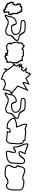

<svg xmlns="http://www.w3.org/2000/svg" viewBox="2246 -3082 918 5449"><g transform="rotate(90 2704.5 -357.0)"><path d="M21 -226H26V-213H29V-205H26V-192H28V-189H31V-184H36V-179H41V-174H44V-171H43V-163H48V-158H51V-150H54V-148H56V-145H58V-142H59V-141H60V-140H63V-129H58V-124H53V-117H58V-112H63V-107H70V-105H71V-102H79V-107H85V-100H88V-98H90V-92H95V-82H100V-77H105V-72H109V-70H113V-67H121V-70H130V-66H133V-64H135V-61H139V-59H140V-56H148V-59H149V-61H153V-64H156V-66H158V-74H160V-72H161V-71H162V-70H165V-59H160V-54H155V-47H160V-42H165V-37H172V-35H173V-32H181V-37H194V-40H200V-37H207V-35H208V-32H216V-34H221V-36H224V-37H234V-33H229V-25H224V-20H219V-13H224V-8H229V-3H236V-1H237V2H245V-3H258V-6H260V-4H263V-2H265V1H271V4H276V9H282V11H284V13H291V14H292V9H305V6H313V9H326V7H329V4H334V-1H339V-6H342V-7H344V-9H345V-15H342V-24H346V-27H348V-29H351V-33H353V-34H356V-42H353V-43H351V-47H348V-50H346V-52H338V-57H334V-65H331V-67H332V-72H337V-78H339V-80H342V-88H337V-101H334V-109H337V-121H340V-123H341V-125H342V-128H349V-133H354V-138H359V-140H361V-138H369V-133H377V-128H382V-123H389V-128H394V-133H399V-140H401V-141H404V-149H399V-162H396V-164H398V-167H400V-169H403V-175H406V-180H411V-186H413V-188H416V-196H411V-209H408V-217H411V-230H409V-233H406V-238H401V-243H396V-248H393V-251H394V-259H389V-264H386V-272H383V-274H381V-277H379V-280H378V-281H377V-287H382V-293H384V-295H385V-298H387V-303H384V-305H382V-316H379V-324H382V-337H380V-340H377V-347H382V-353H384V-355H387V-363H382V-376H379V-384H382V-397H380V-400H377V-405H372V-410H367V-415H362V-418H357V-423H355V-424H353V-425H352V-426H350V-432H349V-434H352V-447H350V-450H347V-455H345V-460H350V-465H355V-472H350V-477H345V-482H338V-484H337V-487H329V-482H315V-487H310V-492H308V-494H310V-502H315V-510H320V-515H325V-522H320V-527H315V-532H308V-534H307V-537H299V-532H294V-528H286V-526H285V-525H284V-526H279V-531H273V-533H271V-536H263V-531H250V-528H246V-531H229V-529H226V-526H219V-531H213V-533H211V-536H203V-531H190V-528H182V-531H169V-529H166V-526H161V-521H156V-516H151V-509H156V-504H154V-502H150V-504H142V-501H141V-499H129V-494H124V-489H114V-494H106V-499H101V-504H94V-499H89V-494H84V-487H82V-486H79V-478H84V-465H87V-463H85V-460H83V-458H80V-452H77V-447H72V-441H70V-439H67V-431H72V-418H75V-410H72V-397H74V-394H77V-389H82V-384H87V-379H90V-376H89V-368H94V-363H97V-355H100V-353H102V-350H104V-347H105V-346H106V-345H109V-334H104V-329H98V-324H93V-319H88V-312H86V-311H83V-303H88V-289H83V-284H78V-282H76V-284H68V-289H60V-294H55V-299H48V-294H43V-289H38V-282H36V-281H33V-273H38V-260H41V-258H39V-255H37V-253H34V-247H31V-242H26V-236H24V-234H21ZM264 -67H230V-70H195V-72C195 -73 195 -69 195 -70V-100H192V-101H191V-102H190V-104H135V-107H130V-112H125V-122H120V-128H118V-130H115V-137H93V-170H90V-171H89V-172H88V-175H86V-178H84V-180H81V-188H78V-193H74V-204H71V-209H66V-214L61 -217H64V-223H67V-225H69V-228H71V-252H108V-254H113V-259H118V-289H123V-294H128V-299H134V-304H139V-375H136V-376H135V-377H134V-380H132V-383H130V-385H127V-393H124V-398H120V-409H117V-414H112V-419L107 -422H110V-428H113V-430H115V-433H117V-459H154V-464H159V-469H171V-471H172V-472H184V-474H186V-491H191V-496H254V-495H278V-462H280V-457H285V-452H315V-425H317V-420H319V-402H320V-396H322V-395H323V-394H325V-393H327V-388H332V-385H337V-380H342V-375H347V-251H348V-250H349V-247H351V-244H353V-242H356V-234H359V-229H363V-218H366V-213H371V-208L376 -205H373V-199H370V-197H368V-194H366V-170H329V-168H324V-163H319V-158H312V-155H311V-153H310V-151H307V-139H304V-102H302V-97H301V-35H304L301 -26V-29H295V-32H293V-34H290V-36H264Z M414 -30C496 -30 524 -117 606 -117C710 -117 760 -45 864 -45C933 -45 996 -93 996 -162C996 -265 1143 -278 1143 -381C1143 -425 1097 -447 1053 -447C946 -447 947 -621 840 -621C722 -621 546 -667 546 -549C546 -478 643 -477 714 -477C817 -477 942 -445 942 -342C942 -259 839 -240 756 -240C686 -240 709 -375 639 -375C531 -375 438 -291 438 -183C438 -123 354 -30 414 -30ZM426 -61C437 -90 468 -136 468 -183C468 -273 546 -345 639 -345C668 -345 645 -210 756 -210C834 -210 972 -226 972 -342C972 -477 815 -507 714 -507C630 -507 576 -516 576 -549C576 -624 695 -591 840 -591C911 -591 910 -417 1053 -417C1092 -417 1113 -399 1113 -381C1113 -310 966 -297 966 -162C966 -114 921 -75 864 -75C777 -75 727 -147 606 -147C510 -147 471 -68 426 -61Z M1154 -392H1162V-387L1178 -268H1182L1192 -236V-226L1198 -219H1192L1198 -208L1188 -200L1184 -153H1198V-138L1214 -108H1228L1263 -78V-72H1268L1292 -63V-70L1305 -75H1314L1394 -78V-86L1432 -93V-99H1433V-102L1438 -101L1442 -99H1447L1452 -98L1454 -91H1466V-94H1473L1477 -98H1493V-93L1478 -81V-73L1470 -63H1478L1485 -55V-48H1496L1497 -40H1509V-48H1529L1532 -52V-49L1539 -46V-42H1548L1551 -34L1562 -30L1566 -31L1568 -27V-22H1580L1599 -30V-34L1611 -30H1631V-33L1635 -37H1643V-45L1658 -52V-57L1662 -55H1674L1694 -67V-72L1701 -75V-78L1706 -79L1707 -81H1709L1725 -85L1731 -76L1743 -70V-78L1758 -85V-96L1766 -97V-109L1758 -129H1754L1758 -138V-148L1761 -150L1766 -162L1763 -169H1760L1758 -174L1755 -213L1761 -217V-225L1769 -232L1776 -237V-256L1784 -288V-300L1769 -312V-322L1776 -327V-346L1772 -358H1776L1784 -378V-390L1779 -393H1776L1770 -418L1761 -424H1757L1754 -429V-432H1749L1742 -439L1736 -444L1739 -448L1731 -460V-468L1727 -480H1722L1719 -483L1715 -486L1716 -492L1713 -495H1709V-511L1718 -514L1724 -529L1716 -537H1709L1698 -544V-547L1697 -552L1685 -544H1665V-540L1656 -544H1646V-547H1644L1632 -552V-549L1625 -546H1620L1598 -544V-550L1596 -553L1590 -558H1586L1583 -561L1574 -565V-570L1566 -577H1557L1554 -580L1542 -585V-577L1523 -573L1511 -577H1491V-574L1487 -570L1476 -577L1467 -580L1464 -585L1433 -573L1401 -577V-574H1397L1374 -555L1371 -549L1366 -554H1360V-558L1336 -573H1312L1298 -588V-603H1275L1260 -588V-573L1230 -558H1215L1200 -543V-524H1194L1185 -519L1184 -435H1178L1168 -429V-418H1162L1154 -414ZM1192 -388H1198V-405H1214L1215 -494H1230V-528H1237L1289 -554L1290 -553L1299 -543H1327L1330 -541V-524H1354L1379 -498L1398 -536C1401 -539 1405 -542 1408 -544H1423L1437 -542L1459 -551L1463 -550L1491 -532L1506 -547L1521 -542L1544 -547V-546L1566 -536L1568 -534V-511L1616 -516V-514H1650L1679 -501V-465H1693L1699 -460L1701 -459V-451L1702 -449L1695 -439L1722 -417L1733 -405L1740 -394H1745L1746 -388H1730L1746 -342L1739 -337V-298L1753 -287L1746 -260V-252L1731 -239V-233L1724 -228L1728 -167L1729 -165L1728 -164V-144L1714 -113L1705 -111H1688L1686 -106L1671 -103V-95L1664 -92V-88L1628 -106V-71L1613 -64V-61L1569 -76V-72H1562V-142L1523 -90V-128H1465L1463 -126L1450 -129L1448 -130L1403 -139V-129H1402V-118L1364 -111V-107L1313 -105H1299L1284 -99L1239 -138H1232L1228 -146V-183H1217V-185L1222 -189H1263L1222 -237V-241L1204 -297Z M1748 -261 1822 -270 1830 -266 1938 -123 1913 6 1985 -61 2031 0 2227 82 2266 -9 2376 -39 2529 30 2571 -159 2605 -198 2686 -191 2636 -234 2649 -249 2616 -252 2438 -408 2568 -711 2336 -573 2334 -576 2387 -747 2208 -654 2064 -796 2069 -766 2058 -742 2037 -760 2047 -718 2014 -647 1881 -663 1979 -571 1948 -527 1916 -530 1912 -591 1866 -517 1781 -537 1833 -476 1766 -495 1801 -450 1811 -429 1791 -396 1821 -408 1840 -367 1801 -310 1790 -300 1772 -298 1782 -292ZM2079 -715 2085 -730 2086 -732 2202 -617 2337 -687 2301 -571 2327 -533 2504 -638 2402 -400 2418 -385C2476 -334 2537 -281 2594 -231L2596 -229H2592L2543 -173L2508 -13L2379 -71L2244 -34L2211 43L2050 -25L1989 -106L1960 -79L1970 -130L1850 -290L1830 -299L1874 -364L1838 -444L1920 -420L1863 -487L1880 -483L1892 -502L1963 -496L2019 -575L1968 -622L2032 -615L2068 -693Z M2624 -30C2706 -30 2734 -117 2816 -117C2920 -117 2970 -45 3074 -45C3143 -45 3206 -93 3206 -162C3206 -265 3353 -278 3353 -381C3353 -425 3307 -447 3263 -447C3156 -447 3157 -621 3050 -621C2932 -621 2756 -667 2756 -549C2756 -478 2853 -477 2924 -477C3027 -477 3152 -445 3152 -342C3152 -259 3049 -240 2966 -240C2896 -240 2919 -375 2849 -375C2741 -375 2648 -291 2648 -183C2648 -123 2564 -30 2624 -30ZM2636 -61C2647 -90 2678 -136 2678 -183C2678 -273 2756 -345 2849 -345C2878 -345 2855 -210 2966 -210C3044 -210 3182 -226 3182 -342C3182 -477 3025 -507 2924 -507C2840 -507 2786 -516 2786 -549C2786 -624 2905 -591 3050 -591C3121 -591 3120 -417 3263 -417C3302 -417 3323 -399 3323 -381C3323 -310 3176 -297 3176 -162C3176 -114 3131 -75 3074 -75C2987 -75 2937 -147 2816 -147C2720 -147 2681 -68 2636 -61Z M3322 -301C3322 -252 3348 -204 3380 -170C3402 -147 3438 -120 3467 -104L3560 -86L3649 -89C3640 -97 3635 -106 3635 -116C3635 -155 3656 -170 3695 -170C3703 -170 3709 -169 3715 -168C3708 -140 3701 -114 3699 -91L3734 -92L3797 -86L3911 -74L3966 -66C4022 -93 4062 -136 4062 -203C4062 -286 4083 -392 4076 -469C4070 -472 4065 -476 4060 -480C4063 -492 4065 -504 4067 -515C4055 -549 4030 -572 3985 -572C3979 -586 3975 -602 3974 -618C3859 -624 3712 -665 3646 -624C3563 -659 3489 -697 3489 -623C3489 -523 3539 -464 3563 -383C3471 -381 3367 -362 3322 -301ZM3352 -291C3390 -333 3479 -351 3564 -353L3603 -354L3592 -392C3565 -482 3519 -533 3519 -623C3519 -630 3519 -633 3520 -635C3533 -637 3580 -619 3634 -596L3649 -590L3662 -599C3706 -626 3832 -600 3948 -590C3951 -578 3953 -570 3957 -560L3965 -542H3985C4015 -542 4027 -531 4036 -512C4034 -503 4033 -495 4031 -487L4026 -469L4041 -457C4043 -456 4046 -453 4047 -452C4050 -382 4032 -285 4032 -203C4032 -153 4006 -121 3961 -97L3915 -104L3800 -116L3735 -122C3738 -134 3741 -147 3744 -161L3752 -192L3720 -198C3714 -199 3706 -200 3695 -200C3646 -200 3606 -173 3605 -118L3562 -116L3477 -133C3451 -148 3420 -172 3402 -191C3376 -218 3355 -256 3352 -291Z M4048 -663C4048 -532 4135 -470 4135 -339C4135 -168 4291 -371 4291 -309C4291 -214 4208 -66 4303 -66C4445 -66 4621 -101 4621 -243C4621 -390 4690 -612 4543 -612C4435 -612 4423 -453 4315 -453C4247 -453 4404 -627 4336 -627C4223 -627 4048 -776 4048 -663ZM4078 -663C4078 -670 4078 -674 4079 -675C4107 -679 4223 -608 4320 -598C4308 -566 4268 -513 4268 -469C4268 -445 4289 -423 4315 -423C4456 -423 4468 -582 4543 -582C4646 -582 4591 -419 4591 -243C4591 -134 4449 -96 4303 -96C4254 -96 4321 -171 4321 -309C4321 -321 4314 -347 4289 -351C4239 -359 4187 -300 4171 -299C4169 -302 4165 -314 4165 -339C4165 -486 4078 -548 4078 -663Z M4656 -141C4656 -24 4818 -30 4935 -30C5049 -30 5034 -108 5148 -108C5218 -108 5171 -69 5250 -69C5411 -69 5385 -298 5385 -459C5385 -577 5230 -591 5112 -591C5081 -591 5071 -558 5040 -558C4951 -558 4907 -615 4818 -615C4748 -615 4698 -553 4698 -483C4698 -451 4665 -440 4665 -408C4665 -369 4716 -360 4716 -321C4716 -247 4656 -215 4656 -141ZM4686 -141C4686 -196 4746 -228 4746 -321C4746 -390 4695 -399 4695 -408C4695 -416 4728 -427 4728 -483C4728 -540 4768 -585 4818 -585C4892 -585 4936 -528 5040 -528C5096 -528 5106 -561 5112 -561C5239 -561 5355 -541 5355 -459C5355 -419 5357 -375 5357 -333C5357 -192 5339 -99 5250 -99C5202 -99 5237 -97 5205 -123C5191 -134 5172 -138 5148 -138C5011 -138 5026 -60 4935 -60H4901C4778 -60 4686 -71 4686 -141Z"/></g></svg>

Font: Camosport
Style: Oln
Weight: 400
Version: Version 001.000